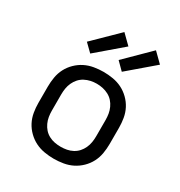

<svg xmlns="http://www.w3.org/2000/svg" viewBox="-181 -893 962 1027"><g transform="rotate(30 300.0 -380.0)"><path d="M300 8Q271 8 241.5 3Q212 -2 186 -15Q160 -28 138.5 -49Q117 -70 103.5 -96Q90 -122 85 -151.5Q80 -181 80 -210V-310Q80 -339 85 -368.5Q90 -398 103.5 -424Q117 -450 138.5 -471Q160 -492 186 -505Q212 -518 241.5 -523Q271 -528 300 -528Q329 -528 358.5 -523Q388 -518 414 -505Q440 -492 461.5 -471Q483 -450 496.5 -424Q510 -398 515 -368.5Q520 -339 520 -310V-210Q520 -181 515 -151.5Q510 -122 496.5 -96Q483 -70 461.5 -49Q440 -28 414 -15Q388 -2 358.5 3Q329 8 300 8ZM300 -66Q319 -66 337.5 -69.5Q356 -73 373 -82Q390 -91 402.5 -105Q415 -119 423 -136.5Q431 -154 434 -172.5Q437 -191 437 -210V-310Q437 -329 434 -347.5Q431 -366 423 -383.5Q415 -401 402.5 -415Q390 -429 373 -438Q356 -447 337.5 -451Q319 -455 300 -455Q281 -455 262.5 -451Q244 -447 227 -438Q210 -429 197.5 -415Q185 -401 177 -383.5Q169 -366 166 -347.5Q163 -329 163 -310V-210Q163 -191 166 -172.5Q169 -154 177 -136.5Q185 -119 197.5 -105Q210 -91 227 -82Q244 -73 262.5 -69.5Q281 -66 300 -66ZM383 -577 337 -623 484 -768 541 -712ZM188 -577 141 -623 289 -768 346 -712Z"/></g></svg>

Font: Nova Nerd Font
Style: Regular
Weight: 400
Designer: Belleve Invis
Foundry: Belleve Invis
Version: Version 24.1.4; ttfautohint (v1.8.4);Nerd Fonts 3.1.1